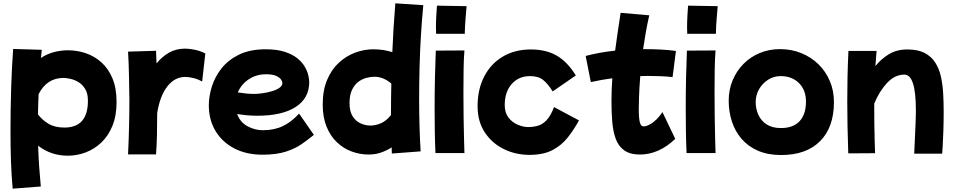

<svg xmlns="http://www.w3.org/2000/svg" viewBox="-20 -849 5737 1153"><path d="M56 284Q49 204 46 123Q43 42 43 -64Q43 -193 47 -321Q51 -449 59 -555L231 -550Q228 -527 226 -501Q262 -525 303.5 -536Q345 -547 388 -547Q443 -547 495 -529.5Q547 -512 589 -474.5Q631 -437 655.5 -378Q680 -319 680 -236Q680 -154 655 -93Q630 -32 588 7.5Q546 47 494 66.5Q442 86 387 86Q286 86 209 26Q211 90 215 149.5Q219 209 225 271ZM361 -381Q262 -381 212 -284Q209 -224 208 -162Q232 -130 270 -106.5Q308 -83 367 -83Q508 -83 508 -244Q508 -287 492 -314Q476 -341 452 -355.5Q428 -370 403 -375.5Q378 -381 361 -381Z M749 78Q753 -5 755 -88Q757 -171 757 -252Q756 -326 754.5 -398.5Q753 -471 749 -539L917 -544Q918 -507 920 -468Q952 -508 994.5 -532.5Q1037 -557 1092 -557Q1113 -557 1146 -551Q1179 -545 1213 -528L1194 -359Q1169 -374 1140.5 -380.5Q1112 -387 1093 -387Q1029 -387 984.5 -329.5Q940 -272 924 -170Q924 -100 922.5 -36.5Q921 27 917 78Z M1556 80Q1460 80 1387.5 42.5Q1315 5 1274.5 -62Q1234 -129 1234 -217Q1234 -270 1252 -328.5Q1270 -387 1310 -438Q1350 -489 1415.5 -521Q1481 -553 1575 -553Q1643 -553 1689.5 -538Q1736 -523 1765.5 -499Q1795 -475 1810.5 -448Q1826 -421 1831.5 -396.5Q1837 -372 1837 -356Q1837 -259 1755.5 -206.5Q1674 -154 1525 -154Q1491 -154 1460.5 -157Q1430 -160 1404 -164Q1423 -114 1467 -90.5Q1511 -67 1558 -67Q1626 -67 1678 -91.5Q1730 -116 1776 -167L1865 -39Q1833 -13 1793.5 15Q1754 43 1697 61.5Q1640 80 1556 80ZM1578 -403Q1519 -403 1474 -373Q1429 -343 1408 -294Q1433 -290 1457.5 -287.5Q1482 -285 1506 -285Q1528 -285 1556.5 -289Q1585 -293 1612.5 -301Q1640 -309 1658 -321.5Q1676 -334 1676 -351Q1676 -359 1668 -371Q1660 -383 1639 -393Q1618 -403 1578 -403Z M2194 79Q2142 79 2092.5 61Q2043 43 2003.5 5.5Q1964 -32 1941 -88.5Q1918 -145 1918 -221Q1918 -307 1944.5 -369.5Q1971 -432 2015 -472.5Q2059 -513 2113 -533Q2167 -553 2221 -553Q2253 -553 2282 -548.5Q2311 -544 2336 -536Q2339 -609 2343.5 -683Q2348 -757 2354 -829L2522 -818Q2514 -735 2508 -639.5Q2502 -544 2499.5 -445Q2497 -346 2497 -252Q2497 -164 2499.5 -84.5Q2502 -5 2506 60L2333 73Q2332 54 2332 36Q2303 55 2268.5 67Q2234 79 2194 79ZM2079 -230Q2079 -178 2099 -148.5Q2119 -119 2148 -107Q2177 -95 2204 -95Q2236 -95 2268 -109Q2300 -123 2328 -158V-181Q2328 -262 2330 -347Q2283 -388 2228 -388Q2205 -388 2179 -381Q2153 -374 2130.5 -356.5Q2108 -339 2093.5 -308.5Q2079 -278 2079 -230Z M2599 -646Q2599 -655 2598.5 -664.5Q2598 -674 2598 -686Q2598 -718 2600 -754Q2602 -790 2604 -815L2782 -812Q2779 -778 2775.5 -735Q2772 -692 2771 -646ZM2595 70Q2592 8 2591 -62.5Q2590 -133 2590 -204Q2590 -297 2592 -385Q2594 -473 2597 -545L2769 -546Q2765 -500 2764 -432.5Q2763 -365 2763 -291Q2763 -218 2764 -147Q2765 -76 2766.5 -18.5Q2768 39 2769 70Z M2848 -211Q2848 -313 2888 -390Q2928 -467 3000 -509.5Q3072 -552 3168 -552Q3260 -552 3324 -514.5Q3388 -477 3438 -396L3299 -300Q3271 -345 3242 -368.5Q3213 -392 3163 -392Q3095 -392 3053 -344.5Q3011 -297 3011 -218Q3011 -172 3033.5 -143Q3056 -114 3089 -100Q3122 -86 3151 -86Q3181 -86 3209 -93.5Q3237 -101 3262 -127Q3287 -153 3307 -206L3457 -126Q3427 -71 3390 -24Q3353 23 3298.5 52Q3244 81 3160 81Q3076 81 3005 46Q2934 11 2891 -54.5Q2848 -120 2848 -211Z M3823 79Q3763 79 3728 53.5Q3693 28 3677 -17Q3661 -62 3656.5 -120Q3652 -178 3652 -242Q3652 -308 3657 -379Q3590 -370 3528 -356L3497 -513Q3580 -535 3674 -545Q3681 -596 3689 -652.5Q3697 -709 3707 -772L3879 -757Q3867 -705 3858 -653.5Q3849 -602 3842 -554Q3898 -554 3947.5 -551.5Q3997 -549 4039 -543L4019 -386Q3984 -390 3946.5 -391.5Q3909 -393 3871 -393Q3848 -393 3825 -392Q3819 -319 3817.5 -267Q3816 -215 3816 -193Q3816 -138 3822.5 -114Q3829 -90 3844 -90Q3861 -90 3882 -101.5Q3903 -113 3923.5 -133Q3944 -153 3958 -176L4035 -15Q3936 79 3823 79Z M4107 -646Q4107 -655 4106.5 -664.5Q4106 -674 4106 -686Q4106 -718 4108 -754Q4110 -790 4112 -815L4290 -812Q4287 -778 4283.5 -735Q4280 -692 4279 -646ZM4103 70Q4100 8 4099 -62.5Q4098 -133 4098 -204Q4098 -297 4100 -385Q4102 -473 4105 -545L4277 -546Q4273 -500 4272 -432.5Q4271 -365 4271 -291Q4271 -218 4272 -147Q4273 -76 4274.5 -18.5Q4276 39 4277 70Z M4671 82Q4591 82 4531.5 56Q4472 30 4433 -15.5Q4394 -61 4375 -120Q4356 -179 4356 -244Q4356 -310 4379.5 -366.5Q4403 -423 4444.5 -465Q4486 -507 4542 -530.5Q4598 -554 4664 -554Q4733 -554 4792 -530Q4851 -506 4895 -463Q4939 -420 4963.5 -362Q4988 -304 4988 -236Q4988 -85 4905 -1.5Q4822 82 4671 82ZM4670 -80Q4743 -80 4781.5 -121Q4820 -162 4820 -239Q4820 -308 4778 -350Q4736 -392 4668 -392Q4627 -392 4593 -370.5Q4559 -349 4538.5 -313.5Q4518 -278 4518 -235Q4518 -197 4533.5 -161Q4549 -125 4583 -102.5Q4617 -80 4670 -80Z M5074 72Q5071 -16 5069.5 -91Q5068 -166 5068 -239Q5068 -312 5069.5 -385.5Q5071 -459 5075 -543H5244Q5240 -498 5237 -452Q5271 -495 5318 -523.5Q5365 -552 5429 -552Q5492 -552 5532.5 -531Q5573 -510 5596.5 -473Q5620 -436 5630.5 -388.5Q5641 -341 5644 -286.5Q5647 -232 5647 -177Q5647 -117 5645 -62Q5643 -7 5641 30Q5639 67 5638 74H5470Q5472 33 5474 -13.5Q5476 -60 5478 -105.5Q5480 -151 5480 -188Q5480 -401 5411 -401Q5354 -401 5307.5 -351.5Q5261 -302 5230 -227V-207Q5230 -159 5230.5 -107.5Q5231 -56 5232.5 -9.5Q5234 37 5235 71Z"/></svg>

Font: Mochiy Pop One
Style: Regular
Weight: 400
Designer: FONTDASU
Foundry: FONTDASU / Google Inc. / Adobe
Version: Version 2.000